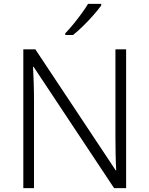

<svg xmlns="http://www.w3.org/2000/svg" viewBox="-20 -968 769 988"><path d="M629 0H567L153 -624H150Q152 -585 153.5 -541.5Q155 -498 155 -451V0H100V-714H162L575 -92H578Q576 -123 575 -171Q574 -219 574 -261V-714H629ZM501 -940Q486 -919 461.5 -891Q437 -863 409 -835.5Q381 -808 356 -788H316V-797Q335 -816 357 -843Q379 -870 399.5 -898Q420 -926 433 -948H501Z"/></svg>

Font: RS Noto Sans Light
Style: Regular
Weight: 300
Designer: Monotype Design Team
Foundry: Monotype Imaging Inc.
Version: Version 3.10